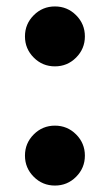

<svg xmlns="http://www.w3.org/2000/svg" viewBox="-20 -558 341 596"><path d="M57.5 -75Q57.5 -113.5 84.8 -140.8Q112 -168 150.5 -168Q189 -168 216.2 -140.8Q243.5 -113.5 243.5 -75Q243.5 -36.5 216.2 -9.2Q189 18 150.5 18Q112 18 84.8 -9.2Q57.5 -36.5 57.5 -75ZM57.5 -445Q57.5 -483.5 84.8 -510.8Q112 -538 150.5 -538Q189 -538 216.2 -510.8Q243.5 -483.5 243.5 -445Q243.5 -406.5 216.2 -379.2Q189 -352 150.5 -352Q112 -352 84.8 -379.2Q57.5 -406.5 57.5 -445Z"/></svg>

Font: Besley* Condensed
Style: Bold
Weight: 700
Width: 3
Designer: Owen Earl
Foundry: indestructible type*
Version: Version 3.000; ttfautohint (v1.8.3)